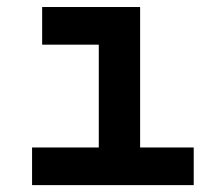

<svg xmlns="http://www.w3.org/2000/svg" viewBox="-20 -538 626 558"><path d="M73.2 0V-109.4H267.1V-408.2H102.5V-517.6H387.2V-109.4H543V0Z"/></svg>

Font: CaskaydiaCove NF SemiBold
Style: Regular
Weight: 600
Designer: Aaron Bell
Foundry: Saja Typeworks
Version: Version 2111.001; VTT 6.35;Nerd Fonts 3.2.1